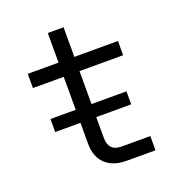

<svg xmlns="http://www.w3.org/2000/svg" viewBox="-127 -807 854 914"><g transform="rotate(-20 300.0 -350.0)"><path d="M516 -478H295V-311H472V-245H295V-140Q295 -72 360 -72H506V0H360Q291 0 253 -36.5Q215 -73 215 -140V-245H87V-311H215V-478H59V-550H215V-700H295V-550H516Z"/></g></svg>

Font: JetBrains Mono Semi Light
Style: Regular
Weight: 350
Monospace: yes
Designer: Philipp Nurullin, Konstantin Bulenkov
Foundry: JetBrains
Version: 2.002